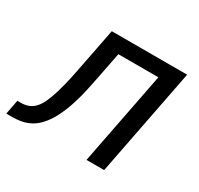

<svg xmlns="http://www.w3.org/2000/svg" viewBox="-155 -696 878 846"><g transform="rotate(30 284.5 -273.5)"><path d="M-19 -73.2H-2Q20.5 -73.2 37.8 -80.1Q55.2 -86.9 68.8 -102.1Q82.5 -117.2 93.5 -141.1Q104.5 -165 114.7 -199.2Q120.6 -218.3 125.7 -239Q130.9 -259.8 135.3 -280Q139.6 -300.3 143.3 -318.8Q147 -337.4 149.9 -352.5L188 -546.9H571.3L464.8 0H375L467.3 -473.6H263.7L240.2 -354Q232.9 -316.9 224.1 -275.1Q215.3 -233.4 202.4 -192.9Q189.5 -152.3 171.4 -115.5Q153.3 -78.6 128.4 -51.8Q116.2 -38.6 102.8 -29.1Q89.4 -19.5 73.2 -12.9Q57.1 -6.3 37.6 -3.2Q18.1 0 -6.3 0H-33.2Z"/></g></svg>

Font: Hack
Style: Italic
Weight: 400
Italic angle: -11°
Monospace: yes
Designer: Christopher Simpkins
Foundry: Christopher Simpkins
Version: Version 2.019; ttfautohint (v1.4.1) -l 4 -r 80 -G 350 -x 0 -